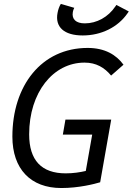

<svg xmlns="http://www.w3.org/2000/svg" viewBox="-20 -947 675 977"><path d="M292 9.8C381.3 9.8 460.4 -10.7 489.7 -19.5L545.9 -338.4H313L299.8 -262.2H449.2L416.5 -77.1C387.2 -70.3 353 -64.9 314.5 -64.9C191.4 -64.9 128.4 -130.9 128.4 -263.2C128.4 -477.1 250.5 -628.4 410.2 -628.4C469.7 -628.4 511.7 -603 545.4 -562.5L608.4 -617.7C571.8 -668 513.7 -703.1 426.3 -703.1C190.9 -703.1 43 -511.2 43 -252C43 -87.4 135.7 9.8 292 9.8ZM400.9 -766.6C495.6 -766.6 580.1 -808.6 628.9 -879.4L635.3 -888.7L572.3 -921.9L566.9 -914.1C530.3 -859.9 472.2 -828.1 411.6 -828.1C366.7 -828.1 344.2 -849.1 350.6 -885.7C351.6 -892.1 354 -899.9 357.9 -907.2L289.6 -927.2C281.7 -915 275.9 -897.9 272.9 -881.8C258.8 -809.6 306.2 -766.6 400.9 -766.6Z"/></svg>

Font: Cascadia Code PL SemiLight
Style: Italic
Weight: 350
Italic angle: -10°
Monospace: yes
Designer: Aaron Bell
Foundry: Saja Typeworks
Version: Version 2404.023